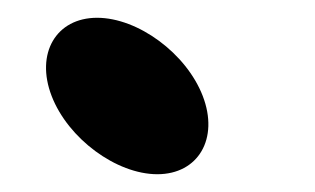

<svg xmlns="http://www.w3.org/2000/svg" viewBox="-20 -196 354 216"><path d="M38.1 -88C56.6 -40 111 0 157 0C203 0 226.6 -40 208.1 -88C189.6 -136 135.2 -176 89.2 -176C43.2 -176 19.6 -136 38.1 -88Z"/></svg>

Font: Hussar
Style: BdOpOblFour
Weight: 700
Foundry: Cannot Into Space Fonts
Version: Version 2.00